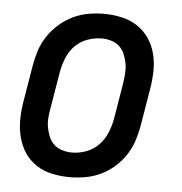

<svg xmlns="http://www.w3.org/2000/svg" viewBox="-44 -570 588 621"><g transform="rotate(5 250.0 -260.0)"><path d="M204 8Q175 8 147 2Q119 -4 96 -19Q73 -34 58 -56.5Q43 -79 36 -106Q29 -133 29 -162Q29 -191 34 -221L54 -341Q58 -365 66 -390Q74 -415 89 -437.5Q104 -460 124.5 -478Q145 -496 169 -507.5Q193 -519 218.5 -523.5Q244 -528 269 -528Q298 -528 326 -522Q354 -516 377 -501Q400 -486 415.5 -463.5Q431 -441 438 -414Q445 -387 444.5 -358Q444 -329 439 -299L419 -179Q415 -155 407 -130Q399 -105 384.5 -82.5Q370 -60 349.5 -42Q329 -24 305 -12.5Q281 -1 255 3.5Q229 8 204 8ZM205 -72Q228 -72 251 -80.5Q274 -89 291 -106.5Q308 -124 317.5 -147Q327 -170 331 -193L351 -313Q353 -329 354 -345Q355 -361 352 -376Q349 -391 343 -405Q337 -419 326 -429Q315 -439 300 -443.5Q285 -448 269 -448Q246 -448 222.5 -439.5Q199 -431 182 -413.5Q165 -396 156 -373Q147 -350 143 -327L123 -207Q120 -191 119 -175Q118 -159 121 -144Q124 -129 130 -115Q136 -101 147 -91Q158 -81 173.5 -76.5Q189 -72 205 -72Z"/></g></svg>

Font: Iosevka Term Curly Medium
Style: Italic
Weight: 500
Italic angle: -9°
Designer: Belleve Invis
Foundry: Belleve Invis
Version: Version 32.3.0